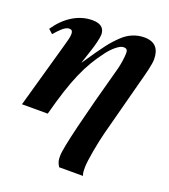

<svg xmlns="http://www.w3.org/2000/svg" viewBox="-132 -552 745 847"><g transform="rotate(20 240.5 -128.5)"><path d="M178 -263 200 -330C208 -353 218 -393 218 -408C218 -430 208 -455 160 -455C94 -455 35 -416 -7 -354L13 -336C33 -359 56 -385 76 -385C87 -385 93 -381 93 -364C93 -349 87 -332 81 -309L-6 0H115C161 -174 198 -255 260 -336C280 -363 311 -390 329 -390C342 -390 349 -386 349 -369C349 -351 344 -316 338 -293C272 -54 230 116 230 155C230 173 230 184 243 205H355C350 193 350 180 350 167C350 134 367 44 380 -6L448 -264C462 -316 474 -361 474 -385C474 -434 452 -462 401 -462C364 -462 328 -447 301 -421C264 -386 246 -362 179 -263Z"/></g></svg>

Font: XITS
Style: Bold Italic
Weight: 700
Italic angle: -16.33°
Designer: MicroPress Inc., with final additions and corrections provided by Coen Hoffman, Elsevier (retired)
Version: Version 1.302